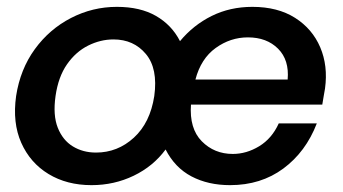

<svg xmlns="http://www.w3.org/2000/svg" viewBox="-20 -527 1000 560"><path d="M247 13Q175 13 121.5 -19.5Q68 -52 42 -110.5Q16 -169 27 -247Q39 -325 81.5 -383.5Q124 -442 187 -474.5Q250 -507 321 -507Q389 -507 435 -480.5Q481 -454 505 -407Q544 -454 597.5 -480.5Q651 -507 716 -507Q790 -507 840.5 -475Q891 -443 914 -389Q937 -335 928 -269Q926 -258 924 -246Q922 -234 920 -222H537Q532 -152 568.5 -115Q605 -78 659 -78Q699 -78 736 -100.5Q773 -123 793 -167H904Q872 -84 806.5 -35.5Q741 13 651 13Q587 13 538.5 -12.5Q490 -38 463 -91Q427 -42 370 -14.5Q313 13 247 13ZM550 -295H819Q824 -352 791 -385Q758 -418 703 -418Q652 -418 609 -387Q566 -356 550 -295ZM260 -82Q323 -82 370.5 -125.5Q418 -169 430 -247Q441 -327 405.5 -369.5Q370 -412 311 -412Q273 -412 237 -394Q201 -376 175.5 -339.5Q150 -303 142 -247Q134 -191 148.5 -154.5Q163 -118 192.5 -100Q222 -82 260 -82Z"/></svg>

Font: Host Grotesk Medium
Style: Italic
Weight: 500
Italic angle: -8°
Designer: Doğukan Karapınar based on Poppins by Indian Type Foundry, Jonny Pinhorn
Foundry: Element Type
Version: Version 1.001; ttfautohint (v1.8.4.7-5d5b)